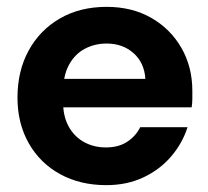

<svg xmlns="http://www.w3.org/2000/svg" viewBox="-20 -528 607 560"><path d="M290 12Q214 12 155.5 -20Q97 -52 64 -110Q31 -168 31 -243Q31 -321 63.5 -380.5Q96 -440 154.5 -474Q213 -508 291 -508Q365 -508 421 -476Q477 -444 509 -388.5Q541 -333 541 -263Q541 -253 541 -240.5Q541 -228 539 -215H127V-298H404Q401 -345 369.5 -373Q338 -401 291 -401Q256 -401 227 -385.5Q198 -370 181 -338.5Q164 -307 164 -259V-230Q164 -189 180 -159.5Q196 -130 224.5 -114Q253 -98 289 -98Q326 -98 351 -114.5Q376 -131 389 -157H527Q512 -110 479 -71.5Q446 -33 398 -10.5Q350 12 290 12Z"/></svg>

Font: DM Sans 36pt
Style: Bold
Weight: 700
Version: Version 4.004;gftools[0.9.30]